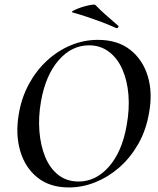

<svg xmlns="http://www.w3.org/2000/svg" viewBox="-20 -811 694 843"><path d="M282 12Q199 12 144.5 -31.5Q90 -75 68.5 -149Q47 -223 63 -313Q75 -383 107 -442Q139 -501 186 -544.5Q233 -588 290.5 -612Q348 -636 410 -636Q496 -636 551.5 -592.5Q607 -549 629 -476Q651 -403 634 -313Q621 -238 586.5 -178Q552 -118 504 -76Q456 -34 399 -11Q342 12 282 12ZM325 -14Q401 -14 458.5 -79.5Q516 -145 536 -260Q549 -331 544 -394Q539 -457 517.5 -506Q496 -555 458.5 -583.5Q421 -612 371 -612Q294 -612 237 -546Q180 -480 160 -366Q148 -298 153 -235Q158 -172 178.5 -122Q199 -72 236 -43Q273 -14 325 -14ZM490 -688Q456 -703 427 -714Q398 -725 368 -735Q338 -745 300 -756Q292 -758 299 -762.5Q306 -767 321 -773Q336 -779 352.5 -783.5Q369 -788 382.5 -790Q396 -792 399 -789Q423 -764 445 -745Q467 -726 499 -698Q502 -695 498.5 -690.5Q495 -686 490 -688Z"/></svg>

Font: Cormorant SemiBold
Style: Italic
Weight: 600
Italic angle: -10°
Designer: Christian Thalmann (Catharsis Fonts)
Foundry: Catharsis Fonts
Version: Version 4.000